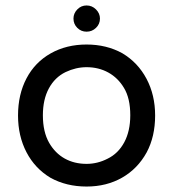

<svg xmlns="http://www.w3.org/2000/svg" viewBox="-20 -672 634 703"><path d="M249 -604Q249 -623 263 -637.5Q277 -652 297 -652Q317 -652 331.5 -637.5Q346 -623 346 -604Q346 -584 331.5 -570Q317 -556 297 -556Q277 -556 263 -570Q249 -584 249 -604ZM77 -385Q108 -444 165.5 -476.5Q223 -509 297 -509Q370 -509 428 -477Q485 -443 516.5 -383.5Q548 -324 548 -249Q548 -172 517 -114Q484 -54 427 -21.5Q370 11 297 11Q223 11 165 -21Q108 -55 77 -114.5Q46 -174 46 -249Q46 -326 77 -385ZM160 -149Q182 -111 217 -91.5Q252 -72 297 -72Q337 -72 374 -91Q413 -110 435 -151Q457 -192 457 -250Q457 -312 434 -350Q412 -387 376.5 -406.5Q341 -426 297 -426Q258 -426 220 -408Q181 -389 159 -348.5Q137 -308 137 -250Q137 -189 160 -149Z"/></svg>

Font: 寒蝉全圆体
Style: Regular
Weight: 400
Designer: Warren2060
      Designed by Motoya company      

      [Varela Round]
      Joe Prince(Latin component); Avraham Cornf
Foundry: ChillType
Version: Version 3.200